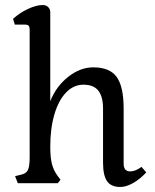

<svg xmlns="http://www.w3.org/2000/svg" viewBox="-20 -729 618 764"><path d="M390 -82V-297Q390 -344 371.5 -368Q353 -392 312 -392Q273 -392 243 -361Q213 -330 196.5 -274Q180 -218 180 -145Q180 -103 186.5 -77Q193 -51 210 -28L221 -14L210 0H51L40 -28L60 -33Q83 -37 90.5 -51.5Q98 -66 98 -101V-611Q98 -622 94 -626.5Q90 -631 80 -631H39L32 -654Q58 -678 91.5 -693.5Q125 -709 150 -709Q163 -709 171.5 -701Q180 -693 180 -680V-326Q203 -385 251 -423Q299 -461 351 -461Q417 -461 444.5 -422.5Q472 -384 472 -297V-78Q472 -47 498 -47Q519 -47 543 -65L562 -43Q537 -16 509.5 -0.5Q482 15 459 15Q422 15 406 -8Q390 -31 390 -82Z"/></svg>

Font: Kurale
Style: Regular
Weight: 400
Designer: Eduardo Rodriguez Tunni
Foundry: Eduardo Rodriguez Tunni
Version: Version 2.000